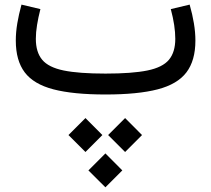

<svg xmlns="http://www.w3.org/2000/svg" viewBox="-20 -406 907 825"><path d="M794.9 -386.2 713.9 -366.9Q723.6 -330.6 728.4 -298.7Q733.2 -266.8 733.2 -239.3Q733.2 -181.9 705.9 -149.2Q678.7 -116.5 613.3 -103.1Q547.9 -89.8 433.3 -89.8Q319.1 -89.8 253.8 -103.1Q188.5 -116.5 161.3 -149.2Q134 -181.9 134 -239.3Q134 -266.8 139.2 -298.7Q144.3 -330.6 153.6 -366.9L72.3 -386.2Q60.8 -344.2 54.3 -305.7Q47.9 -267.1 47.9 -231.7Q47.9 -145.8 86.3 -95Q124.8 -44.2 209.6 -22.1Q294.4 0 433.3 0Q572.5 0 657.5 -22.1Q742.4 -44.2 781 -95Q819.6 -145.8 819.6 -231.7Q819.6 -267.1 813.2 -305.7Q806.9 -344.2 794.9 -386.2ZM274.2 174.3 347.2 247.1 419.9 174.3 347.2 101.3ZM444.6 174.3 517.6 247.1 590.3 174.3 517.6 101.3ZM359.9 326.2 432.9 398.9 505.6 326.2 432.9 253.2Z"/></svg>

Font: Estedad-FD-VF Thin
Style: Regular
Weight: 100
Designer: Amin Abedi
Version: Version 5.0